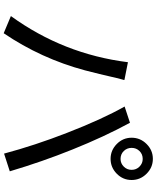

<svg xmlns="http://www.w3.org/2000/svg" viewBox="76 -921 848 1040"><g transform="rotate(90 500.0 -401.0)"><path d="M812 1Q767 -167 700 -339Q626 -530 557 -652L645 -681Q721 -541 790 -369Q855 -208 908 -30ZM160 3 67 -36Q273 -320 317 -670L413 -651Q413 -643 411 -641Q402 -608 395 -576Q384 -526 361 -437Q297 -199 160 3ZM726 -690Q726 -737 760 -771Q794 -805 840.5 -805Q887 -805 921 -771Q955 -737 955 -690Q955 -643 921 -609.5Q887 -576 840.5 -576Q794 -576 760 -609.5Q726 -643 726 -690ZM841 -630Q865 -630 882.5 -647.5Q900 -665 900 -690Q900 -715 882.5 -732.5Q865 -750 841 -750Q815 -750 798 -732.5Q781 -715 781 -690Q781 -665 798 -647.5Q815 -630 841 -630Z"/></g></svg>

Font: LXGW 975 Gothic SC
Style: Regular
Weight: 400
Version: Version 2.01;February 25, 2021